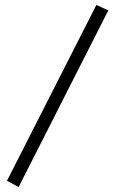

<svg xmlns="http://www.w3.org/2000/svg" viewBox="-20 -739 466 773"><path d="M368 -719 416 -697 55 14 8 -11Z"/></svg>

Font: Cinzel Bold(RUS BY LYAJKA)
Style: Regular
Weight: 700
Designer: Natanael Gama
Version: Version 1.001;PS 001.001;hotconv 1.0.56;makeotf.lib2.0.21325